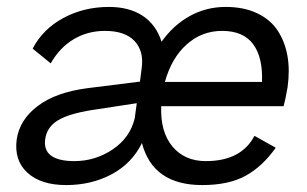

<svg xmlns="http://www.w3.org/2000/svg" viewBox="-20 -530 895 560"><path d="M569.8 9.8Q425.8 9.8 394 -112.8Q364.7 -53.2 305.7 -21.7Q246.6 9.8 172.9 9.8Q99.1 9.8 59.8 -26.4Q20.5 -62.5 28.8 -124Q37.6 -181.6 90.8 -221.4Q144 -261.2 235.8 -272.9L388.2 -292L393.1 -330.1Q400.4 -380.4 372.6 -410.2Q344.7 -439.9 286.1 -439.9Q236.3 -439.9 195.6 -416Q154.8 -392.1 127.9 -345.2L75.2 -388.2Q105 -445.3 164.8 -477.5Q224.6 -509.8 297.9 -509.8Q356.9 -509.8 396.2 -483.9Q435.5 -458 451.2 -408.2Q485.4 -456.5 533.4 -483.2Q581.5 -509.8 638.2 -509.8Q690.9 -509.8 729.7 -491.5Q768.6 -473.1 789.8 -440.9Q811 -408.7 818.4 -366.9Q825.7 -325.2 818.8 -275.9Q813 -241.2 807.1 -220.2H450.2Q447.3 -145.5 482.9 -102.8Q518.6 -60.1 580.1 -60.1Q683.6 -60.1 722.2 -133.8L784.2 -99.1Q745.6 -44.4 696.3 -17.3Q647 9.8 569.8 9.8ZM111.8 -124Q107.4 -91.8 129.2 -75.9Q150.9 -60.1 196.8 -60.1Q257.8 -60.1 308.6 -94.2Q359.4 -128.4 373 -185.1L378.9 -229L248 -209Q180.2 -198.2 148.4 -178.7Q116.7 -159.2 111.8 -124ZM460.9 -291H744.1Q747.1 -361.8 718.5 -400.9Q689.9 -439.9 627.9 -439.9Q568.8 -439.9 524.7 -400.6Q480.5 -361.3 460.9 -291Z"/></svg>

Font: Human Sans
Style: Italic
Weight: 400
Italic angle: -8°
Designer: Tim Radville
Foundry: Continuum
Version: Version 1.000;FEAKit 1.0